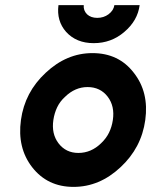

<svg xmlns="http://www.w3.org/2000/svg" viewBox="-20 -720 592 752"><path d="M323 -379Q373 -379 402 -341Q430 -304 422 -250Q418 -223 407 -200.5Q396 -178 376 -159Q337 -121 287 -121Q238 -121 209 -159Q181 -196 189 -250Q193 -277 204 -300Q215 -323 235 -341Q274 -379 323 -379ZM342 -512Q241 -512 159 -435Q77 -359 62 -250Q47 -141 106 -65Q166 12 268 12Q370 12 452 -65Q534 -141 549 -250Q564 -359 504 -435Q445 -512 342 -512ZM209 -700Q201 -638 239 -595Q279 -551 347 -551Q416 -551 467 -595Q519 -639 527 -700H428Q425 -679 405 -664Q386 -650 361 -650Q336 -650 321 -664Q306 -679 308 -700Z"/></svg>

Font: Unageo
Style: Bold-Italic
Weight: 700
Designer: Richard Sepsi
Foundry: Richard Sepsi
Version: Version 2.000